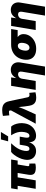

<svg xmlns="http://www.w3.org/2000/svg" viewBox="1588 -2394 1010 4226"><g transform="rotate(-90 2093.0 -281.0)"><path d="M519.5 2.4Q417 2.4 381.6 -36.1Q346.2 -74.7 359.9 -159.2L417 -504.9H603.5L548.8 -174.3Q545.9 -157.7 553.7 -148.9Q561.5 -140.1 579.1 -140.1Q588.4 -140.1 595 -140.9Q601.6 -141.6 605.5 -142.6L606.9 -9.8Q594.7 -5.9 571.5 -1.7Q548.3 2.4 519.5 2.4ZM50.3 0 133.8 -504.9H320.3L236.8 0ZM38.1 -397.5 61.5 -541H695.3L671.9 -397.5Z M880.4 7.8Q818.8 7.8 771.2 -20.8Q723.6 -49.3 701.2 -105.5Q678.7 -161.6 692.4 -242.7Q703.1 -305.7 731.2 -364.7Q759.3 -423.8 794.4 -470.5Q829.6 -517.1 861.8 -541H1053.2Q1009.3 -494.6 975.1 -449.5Q940.9 -404.3 918.7 -355.5Q896.5 -306.6 886.7 -249.5Q877.4 -192.9 888.9 -165.5Q900.4 -138.2 931.6 -138.2Q960 -138.2 976.6 -161.1Q993.2 -184.1 1001 -231.9L1021 -351.6H1198.7L1178.2 -231.9Q1170.9 -184.1 1179.9 -161.1Q1189 -138.2 1217.3 -138.2Q1248 -138.2 1268.8 -165.5Q1289.6 -192.9 1298.3 -249.5Q1308.1 -307.1 1301.8 -356Q1295.4 -404.8 1276.4 -450Q1257.3 -495.1 1228 -541H1419.4Q1444.3 -517.1 1464.4 -470.5Q1484.4 -423.8 1492.7 -364.7Q1501 -305.7 1490.2 -242.7Q1477.1 -161.6 1436.3 -105.5Q1395.5 -49.3 1338.4 -20.8Q1281.2 7.8 1219.2 7.8Q1150.9 7.8 1117.2 -26.1Q1083.5 -60.1 1076.7 -120.6Q1069.8 -181.2 1082 -260.7H1106.9Q1092.8 -181.2 1065.9 -120.6Q1039.1 -60.1 993.9 -26.1Q948.7 7.8 880.4 7.8ZM1095.2 -606.9 1137.2 -766.1H1301.3L1204.6 -606.9Z M1482.9 0 1774.4 -541 1774.9 -551.3Q1777.3 -569.8 1770 -578.9Q1762.7 -587.9 1744.9 -589.1Q1727.1 -590.3 1695.8 -584.5L1667 -580.6L1654.8 -721.7Q1680.2 -729 1716.6 -733.4Q1752.9 -737.8 1786.6 -737.8Q1841.3 -737.8 1879.9 -722.2Q1918.5 -706.5 1942.9 -672.6Q1967.3 -638.7 1979 -582.5L2064 -180.7Q2067.9 -161.1 2077.4 -150.6Q2086.9 -140.1 2101.3 -137.5Q2115.7 -134.8 2135.7 -137.7L2162.1 -142.6L2175.3 -5.9Q2151.4 1.5 2118.2 6.3Q2085 11.2 2053.7 11.2Q2003.4 11.2 1967.3 -4.4Q1931.2 -20 1908.9 -54.2Q1886.7 -88.4 1877.9 -145L1863.3 -244.1Q1855.5 -298.8 1851.3 -355.5Q1847.2 -412.1 1845.7 -477.5H1884.8Q1861.3 -412.1 1842.5 -355.7Q1823.7 -299.3 1798.8 -244.1L1688.5 0Z M2473.1 -301.3 2423.3 0H2227.1L2316.4 -541H2502L2482.4 -400.9L2473.1 -401.9Q2493.2 -443.8 2519 -476.8Q2544.9 -509.8 2581.1 -529.1Q2617.2 -548.3 2667 -548.3Q2725.6 -548.3 2765.6 -522Q2805.7 -495.6 2823.2 -449.2Q2840.8 -402.8 2831.1 -342.8L2740.7 204.1H2544.4L2628.4 -302.2Q2635.3 -342.8 2621.1 -365.5Q2606.9 -388.2 2570.8 -388.2Q2547.4 -388.2 2526.6 -377.9Q2505.9 -367.7 2491.7 -348.1Q2477.5 -328.6 2473.1 -301.3Z M3132.3 10.3Q3043.9 10.3 2986.3 -23.7Q2928.7 -57.6 2905 -119.6Q2881.3 -181.6 2895 -265.1Q2908.7 -348.6 2952.6 -410.6Q2996.6 -472.7 3065.7 -506.8Q3134.8 -541 3222.7 -541H3566.9L3543.5 -397.5H3305.7L3197.8 -393.6Q3172.4 -393.6 3151.6 -379.2Q3130.9 -364.7 3116.5 -336.4Q3102.1 -308.1 3094.7 -265.1Q3087.9 -223.6 3093.3 -195.1Q3098.6 -166.5 3114.7 -151.9Q3130.9 -137.2 3156.2 -137.2Q3181.2 -137.2 3201.9 -151.9Q3222.7 -166.5 3237.8 -195.1Q3252.9 -223.6 3259.8 -265.1Q3266.6 -308.1 3261.2 -336.4Q3255.9 -364.7 3239.7 -379.2Q3223.6 -393.6 3198.7 -393.6L3206.5 -442.4Q3268.1 -442.4 3317.4 -429.4Q3366.7 -416.5 3399.9 -389.9Q3433.1 -363.3 3447.3 -323.7Q3461.4 -284.2 3452.6 -231Q3441.9 -164.1 3399.2 -109.4Q3356.4 -54.7 3288.3 -22.2Q3220.2 10.3 3132.3 10.3Z M3791.5 -301.3 3741.7 0H3545.4L3634.8 -541H3820.3L3800.8 -400.9L3791.5 -401.9Q3811.5 -443.8 3837.4 -476.8Q3863.3 -509.8 3899.4 -529.1Q3935.5 -548.3 3985.4 -548.3Q4043.9 -548.3 4084 -522Q4124 -495.6 4141.6 -449.2Q4159.2 -402.8 4149.4 -342.8L4059.1 204.1H3862.8L3946.8 -302.2Q3953.6 -342.8 3939.5 -365.5Q3925.3 -388.2 3889.2 -388.2Q3865.7 -388.2 3845 -377.9Q3824.2 -367.7 3810.1 -348.1Q3795.9 -328.6 3791.5 -301.3Z"/></g></svg>

Font: Inter 17pt Black
Style: Italic
Weight: 900
Italic angle: -9.3988°
Version: Version 4.001;git-66647c0bb